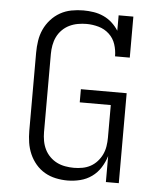

<svg xmlns="http://www.w3.org/2000/svg" viewBox="-53 -789 707 844"><g transform="rotate(5 300.0 -367.5)"><path d="M276 8Q250 8 224 2.5Q198 -3 175.5 -16Q153 -29 136 -49Q119 -69 108.5 -93Q98 -117 94 -143Q90 -169 90 -195V-540Q90 -566 94 -592.5Q98 -619 109 -643Q120 -667 138 -687Q156 -707 179 -720Q202 -733 228.5 -738Q255 -743 281 -743Q304 -743 326.5 -739.5Q349 -736 370 -726.5Q391 -717 408 -701.5Q425 -686 437 -667V-735H502V-554H437Q437 -581 428.5 -607Q420 -633 400 -651.5Q380 -670 353.5 -677.5Q327 -685 300 -685Q281 -685 261.5 -681.5Q242 -678 224.5 -669.5Q207 -661 193 -647Q179 -633 170.5 -615.5Q162 -598 158.5 -578.5Q155 -559 155 -540V-195Q155 -176 158.5 -156.5Q162 -137 170.5 -119.5Q179 -102 193 -88Q207 -74 224 -65.5Q241 -57 260.5 -53.5Q280 -50 299 -50Q318 -50 337 -53.5Q356 -57 372.5 -66Q389 -75 402 -89.5Q415 -104 423 -121Q431 -138 434 -157Q437 -176 437 -195V-339H300V-397H502V0H445V-115Q437 -88 421.5 -63.5Q406 -39 383 -22.5Q360 -6 332 1Q304 8 276 8Z"/></g></svg>

Font: Iosevka Slab Light Extended
Style: Regular
Weight: 300
Width: 7
Monospace: yes
Designer: Belleve Invis
Foundry: Belleve Invis
Version: Version 11.1.0; ttfautohint (v1.8.3)